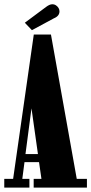

<svg xmlns="http://www.w3.org/2000/svg" viewBox="-22 -858 418 878"><path d="M-2.5 0V-40H38L132.5 -700H211L329 -40H375.5V0H132V-40H167.5L156.5 -116.5H90L80 -40H112.5V0ZM94.5 -153.5H151.5L122 -362.5ZM124 -720 91.5 -754 189 -826.5Q205 -838.5 217 -838.5Q227 -838.5 234.5 -833.2Q242 -828 246 -821Q250 -814 250 -806Q250 -784.5 224 -774Z"/></svg>

Font: Imbue 10pt Black
Style: Regular
Weight: 900
Designer: Tyler Finck
Foundry: Etcetera Type Company
Version: Version 1.102; ttfautohint (v1.8.3)